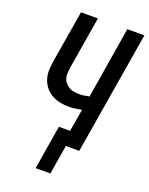

<svg xmlns="http://www.w3.org/2000/svg" viewBox="-166 -820 837 1079"><g transform="rotate(20 252.5 -280.0)"><path d="M186 175 229 -88H296L319 -222Q299 -218 280 -215.5Q261 -213 242 -213Q213 -213 186 -219Q159 -225 136 -239Q113 -253 97 -274.5Q81 -296 74 -322.5Q67 -349 69 -377.5Q71 -406 76 -435L126 -735H227L175 -421Q173 -404 172 -388Q171 -372 175 -357.5Q179 -343 189 -331.5Q199 -320 212 -312.5Q225 -305 240.5 -302Q256 -299 272 -299Q287 -299 302.5 -301.5Q318 -304 333 -307L403 -735H505L383 0H303L274 175Z"/></g></svg>

Font: Iosevka SS04 Semibold
Style: Italic
Weight: 600
Italic angle: -9°
Monospace: yes
Designer: Belleve Invis
Foundry: Belleve Invis
Version: Version 19.0.0; ttfautohint (v1.8.4)